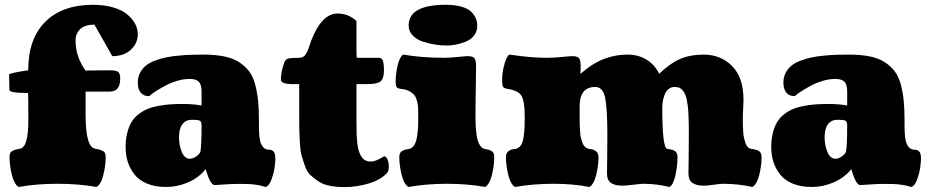

<svg xmlns="http://www.w3.org/2000/svg" viewBox="-20 -760 3850 794"><path d="M97.2 -262.7Q97.2 -375.5 95.7 -375.5H92.8Q19 -375.5 19 -388.2Q19 -401.4 18.3 -422.1Q17.6 -442.9 17.6 -452.1Q17.6 -454.6 37.4 -459Q57.1 -463.4 77.1 -466.3L96.7 -469.2Q96.7 -600.1 167.5 -670.2Q238.3 -740.2 364.7 -740.2Q411.1 -740.2 447.5 -729.5Q483.9 -718.8 505.6 -700.9Q527.3 -683.1 538.6 -662.1Q549.8 -641.1 549.8 -618.7Q549.8 -581.1 521.2 -554.4Q492.7 -527.8 444.3 -527.8L370.6 -658.2Q331.5 -658.2 312 -639.9Q292.5 -621.6 292.5 -591.8Q292.5 -526.4 333.5 -468.3Q334.5 -468.3 355.7 -468.5Q377 -468.8 401.9 -469Q426.8 -469.2 436.5 -469.2Q460 -469.2 468.5 -462.9Q477.1 -456.5 477.1 -434.6Q477.1 -381.3 434.1 -381.3H334V-286.6Q334 -148.9 374.5 -145Q385.7 -143.1 391.1 -141.6Q396.5 -140.1 403.8 -136.7Q411.1 -133.3 414.1 -127Q417 -120.6 417 -111.3Q417 -74.7 407 -35.4Q397 3.9 378.9 13.2Q306.6 0 218.3 0Q129.9 0 57.6 13.2Q39.6 3.9 29.5 -35.4Q19.5 -74.7 19.5 -111.3Q19.5 -120.6 22.5 -127Q25.4 -133.3 32.7 -136.7Q40 -140.1 45.4 -141.6Q50.8 -143.1 62 -145Q97.2 -148.9 97.2 -262.7Z M830.6 -60.5Q801.3 -24.4 757.3 -5.6Q713.4 13.2 667 13.2Q622.6 13.2 589.4 -0.2Q556.2 -13.7 537.1 -37.4Q518.1 -61 508.8 -89.6Q499.5 -118.2 499.5 -151.4Q499.5 -184.1 506.1 -210.2Q512.7 -236.3 523.7 -254.9Q534.7 -273.4 552.2 -287.1Q569.8 -300.8 588.9 -308.8Q607.9 -316.9 633.5 -321.8Q659.2 -326.7 683.6 -328.4Q708 -330.1 738.3 -330.1Q756.3 -330.1 775.1 -328.6Q793.9 -327.1 803.7 -325.2L813.5 -323.7V-381.3Q813.5 -410.2 802.2 -421.9Q791 -433.6 764.2 -433.6Q740.7 -433.6 714.8 -426.3Q689 -418.9 668.9 -408.4Q648.9 -397.9 631.8 -387.5Q614.7 -377 605.5 -369.6L596.7 -362.3Q573.7 -362.3 561.8 -377Q549.8 -391.6 549.8 -418.9Q549.8 -441.4 559.3 -459.2Q568.8 -477.1 583.7 -489Q598.6 -501 621.8 -509.5Q645 -518.1 667 -522.7Q689 -527.3 718.3 -530Q747.6 -532.7 769.5 -533.4Q791.5 -534.2 819.3 -534.2Q869.1 -534.2 906 -526.9Q942.9 -519.5 968.3 -503.2Q993.7 -486.8 1010 -465.3Q1026.4 -443.8 1035.2 -410.9Q1043.9 -377.9 1047.4 -342.5Q1050.8 -307.1 1050.8 -257.8Q1050.8 -242.7 1050.8 -235.4Q1050.8 -228 1051.3 -215.1Q1051.8 -202.1 1052.7 -195.6Q1053.7 -189 1055.4 -179.4Q1057.1 -169.9 1059.8 -164.8Q1062.5 -159.7 1066.2 -154.1Q1069.8 -148.4 1075.2 -145.5Q1080.6 -142.6 1087.4 -141.1Q1087.9 -141.1 1093.5 -140.9Q1099.1 -140.6 1102.3 -139.4Q1105.5 -138.2 1109.9 -134.8Q1114.3 -131.3 1116.5 -123.8Q1118.7 -116.2 1118.7 -104.5Q1118.7 -94.2 1116.2 -72Q1113.8 -49.8 1103.8 -20.8Q1093.8 8.3 1078.6 13.2Q1076.2 12.7 1064.9 9.5Q1053.7 6.3 1049.1 5.6Q1044.4 4.9 1032.2 3.2Q1020 1.5 1005.1 1Q990.2 0.5 969.2 0.5Q935.1 0.5 906 2.9Q877 5.4 867.7 5.4Q849.6 5.4 830.6 -60.5ZM808.6 -132.3Q813.5 -156.2 813.5 -240.2Q813.5 -255.9 807.4 -260.3Q801.3 -264.6 772.5 -264.6Q747.6 -264.6 733.9 -245.8Q720.2 -227.1 720.2 -192.4Q720.2 -159.2 731.9 -131.3Q743.7 -103.5 764.6 -103.5Q777.3 -103.5 791.3 -113Q805.2 -122.6 808.6 -132.3Z M1516.1 -91.8Q1532.2 -91.8 1569.8 -114.3Q1587.9 -106.4 1587.9 -68.8Q1587.9 -55.7 1582 -46.4Q1555.7 -16.6 1505.9 -1.5Q1456.1 13.7 1404.8 13.7Q1370.6 13.7 1343.3 8.3Q1315.9 2.9 1296.6 -10.3Q1277.3 -23.4 1263.4 -36.4Q1249.5 -49.3 1241 -74Q1232.4 -98.6 1227.3 -116.5Q1222.2 -134.3 1220.2 -167.7Q1218.3 -201.2 1217.8 -221.2Q1217.3 -241.2 1217.3 -280.8V-412.1H1191.9Q1141.6 -412.1 1141.6 -430.2Q1141.6 -461.9 1154.3 -498Q1159.7 -514.2 1170.7 -517.6Q1181.6 -521 1218.3 -521Q1234.4 -521 1243.9 -534.9Q1253.4 -548.8 1267.1 -592.3Q1310.5 -704.1 1376 -704.1Q1421.4 -704.1 1454.1 -672.9V-545.9Q1454.1 -527.8 1454.8 -524.4Q1455.6 -521 1460.4 -521H1546.9Q1559.6 -521 1563.7 -507.8Q1567.9 -494.6 1567.9 -470.7Q1567.9 -433.1 1552.7 -422.6Q1537.6 -412.1 1499 -412.1H1454.1V-257.8Q1454.1 -228 1454.8 -207.5Q1455.6 -187 1457.8 -166.7Q1460 -146.5 1464.4 -133.8Q1468.8 -121.1 1475.6 -110.8Q1482.4 -100.6 1492.4 -96.2Q1502.4 -91.8 1516.1 -91.8Z M1827.1 -571.8Q1805.7 -571.8 1782 -575.2Q1758.3 -578.6 1731.4 -586.9Q1704.6 -595.2 1687.3 -612.8Q1669.9 -630.4 1669.9 -654.3Q1669.9 -740.2 1823.7 -740.2Q1862.8 -740.2 1890.1 -731.9Q1917.5 -723.6 1930.4 -709.7Q1943.4 -695.8 1948.5 -682.1Q1953.6 -668.5 1953.6 -652.8Q1953.6 -629.9 1940.4 -613Q1927.2 -596.2 1906.7 -587.9Q1886.2 -579.6 1866.2 -575.7Q1846.2 -571.8 1827.1 -571.8ZM1946.3 -286.6Q1946.3 -264.6 1946.8 -249.3Q1947.3 -233.9 1949.5 -212.9Q1951.7 -191.9 1955.8 -178.5Q1960 -165 1967.8 -155Q1975.6 -145 1986.8 -143.6Q1995.6 -142.1 2000.2 -140.9Q2004.9 -139.6 2011.5 -136.2Q2018.1 -132.8 2021 -126.5Q2023.9 -120.1 2023.9 -110.8Q2023.9 -74.2 2013.9 -35.2Q2003.9 3.9 1985.8 13.2Q1915 0 1830.1 0Q1741.7 0 1669.4 13.2Q1651.4 3.9 1641.4 -35.2Q1631.3 -74.2 1631.3 -110.8Q1631.3 -120.1 1634.3 -126.5Q1637.2 -132.8 1643.8 -136.2Q1650.4 -139.6 1655 -140.9Q1659.7 -142.1 1668.5 -143.6Q1682.1 -145 1690.9 -156.7Q1699.7 -168.5 1703.4 -188.7Q1707 -209 1708.3 -226.1Q1709.5 -243.2 1709.5 -267.1V-292.5Q1709.5 -308.6 1708.7 -318.4Q1708 -328.1 1704.3 -342.8Q1700.7 -357.4 1693.8 -366.2Q1687 -375 1673.6 -382.6Q1660.2 -390.1 1640.6 -392.1Q1625 -393.6 1620.6 -399.4Q1616.2 -405.3 1616.2 -421.4Q1616.2 -455.1 1624.5 -490Q1632.8 -524.9 1647.5 -534.2Q1726.6 -521 1815.9 -521Q1841.3 -521 1873 -524.4Q1904.8 -527.8 1913.1 -527.8Q1935.1 -527.8 1941.9 -519.5Q1948.7 -511.2 1948.7 -484.9Q1948.7 -482.9 1948.2 -444.8Q1947.8 -406.7 1947 -359.1Q1946.3 -311.5 1946.3 -286.6Z M2641.6 0Q2629.9 0 2599.4 3.9Q2568.8 7.8 2553.7 7.8Q2523.9 7.8 2507.1 -3.2Q2490.2 -14.2 2490.2 -43Q2490.2 -64.5 2491 -109.4Q2491.7 -154.3 2491.7 -198.7Q2491.7 -310.1 2482.7 -355.2Q2473.6 -400.4 2441.4 -400.4Q2377 -400.4 2377 -319.8V-281.7Q2377 -260.3 2377.2 -248.3Q2377.4 -236.3 2378.7 -218.3Q2379.9 -200.2 2382.3 -189.9Q2384.8 -179.7 2389.2 -168.5Q2393.6 -157.2 2400.9 -151.4Q2408.2 -145.5 2418 -143.6Q2432.6 -143.6 2443.8 -135.3Q2455.1 -127 2455.1 -110.8Q2455.1 -74.2 2445.1 -35.2Q2435.1 3.9 2417 13.2Q2349.6 0 2271 0Q2182.6 0 2110.4 13.2Q2092.3 3.9 2082.3 -35.2Q2072.3 -74.2 2072.3 -110.8Q2072.3 -127 2083.5 -135.3Q2094.7 -143.6 2109.4 -143.6Q2134.8 -148.4 2142.3 -178.2Q2149.9 -208 2149.9 -267.1V-280.3Q2149.9 -342.3 2136 -364.5Q2122.1 -386.7 2074.7 -393.1Q2063 -395.5 2059.8 -402.1Q2056.6 -408.7 2056.6 -429.2Q2056.6 -455.1 2062.3 -480.2Q2067.9 -505.4 2075.2 -519.8Q2082.5 -534.2 2087.9 -534.2Q2173.8 -521 2242.2 -521Q2270.5 -521 2303.5 -524.4Q2336.4 -527.8 2345.7 -527.8Q2366.7 -527.8 2374 -520.3Q2381.3 -512.7 2381.3 -484.9L2380.4 -454.1Q2467.3 -534.2 2576.2 -534.2Q2618.2 -534.2 2652.1 -514.4Q2686 -494.6 2706.1 -455.1Q2751.5 -498.5 2793 -516.4Q2834.5 -534.2 2889.6 -534.2Q2960.9 -534.2 3007.8 -486.6Q3054.7 -439 3054.7 -346.7Q3054.7 -335 3053.2 -311Q3051.8 -287.1 3051.8 -274.4Q3051.8 -257.3 3052 -245.6Q3052.2 -233.9 3053.2 -217.5Q3054.2 -201.2 3056.6 -189.9Q3059.1 -178.7 3062.7 -168Q3066.4 -157.2 3072.5 -151.4Q3078.6 -145.5 3086.9 -144.5Q3087.9 -144.5 3092.8 -143.6Q3097.7 -142.6 3098.9 -142.3Q3100.1 -142.1 3104.5 -141.1Q3108.9 -140.1 3110.4 -139.4Q3111.8 -138.7 3115.2 -137.2Q3118.7 -135.7 3120.1 -134.3Q3121.6 -132.8 3123.8 -130.4Q3126 -127.9 3127 -125.2Q3127.9 -122.6 3128.7 -118.9Q3129.4 -115.2 3129.4 -110.8Q3129.4 -74.2 3119.4 -35.2Q3109.4 3.9 3091.3 13.2Q3032.2 0 2969.7 0Q2959.5 0 2931.9 3.9Q2904.3 7.8 2890.6 7.8Q2860.8 7.8 2844 -3.2Q2827.1 -14.2 2827.1 -43Q2827.1 -64.5 2827.9 -109.4Q2828.6 -154.3 2828.6 -198.7Q2828.6 -227.1 2828.4 -245.6Q2828.1 -264.2 2827.1 -285.6Q2826.2 -307.1 2824.5 -320.8Q2822.8 -334.5 2819.8 -348.9Q2816.9 -363.3 2812.7 -371.6Q2808.6 -379.9 2802.5 -387.2Q2796.4 -394.5 2788.3 -397.5Q2780.3 -400.4 2770 -400.4Q2755.4 -400.4 2744.6 -391.6Q2733.9 -382.8 2728.5 -368.4Q2723.1 -354 2720.9 -340.6Q2718.8 -327.1 2718.8 -313.5Q2718.8 -148.4 2739.3 -144.5Q2740.2 -144.5 2745.1 -143.6Q2750 -142.6 2751.2 -142.3Q2752.4 -142.1 2756.8 -141.1Q2761.2 -140.1 2762.7 -139.4Q2764.2 -138.7 2767.6 -137.2Q2771 -135.7 2772.5 -134.3Q2773.9 -132.8 2776.1 -130.4Q2778.3 -127.9 2779.3 -125.2Q2780.3 -122.6 2781 -118.9Q2781.7 -115.2 2781.7 -110.8Q2781.7 -74.2 2773.2 -35.2Q2764.6 3.9 2748.5 13.2Q2694.3 0 2641.6 0Z M3500.5 -60.5Q3471.2 -24.4 3427.2 -5.6Q3383.3 13.2 3336.9 13.2Q3292.5 13.2 3259.3 -0.2Q3226.1 -13.7 3207 -37.4Q3188 -61 3178.7 -89.6Q3169.4 -118.2 3169.4 -151.4Q3169.4 -184.1 3176 -210.2Q3182.6 -236.3 3193.6 -254.9Q3204.6 -273.4 3222.2 -287.1Q3239.7 -300.8 3258.8 -308.8Q3277.8 -316.9 3303.5 -321.8Q3329.1 -326.7 3353.5 -328.4Q3377.9 -330.1 3408.2 -330.1Q3426.3 -330.1 3445.1 -328.6Q3463.9 -327.1 3473.6 -325.2L3483.4 -323.7V-381.3Q3483.4 -410.2 3472.2 -421.9Q3460.9 -433.6 3434.1 -433.6Q3410.6 -433.6 3384.8 -426.3Q3358.9 -418.9 3338.9 -408.4Q3318.8 -397.9 3301.8 -387.5Q3284.7 -377 3275.4 -369.6L3266.6 -362.3Q3243.7 -362.3 3231.7 -377Q3219.7 -391.6 3219.7 -418.9Q3219.7 -441.4 3229.2 -459.2Q3238.8 -477.1 3253.7 -489Q3268.6 -501 3291.7 -509.5Q3314.9 -518.1 3336.9 -522.7Q3358.9 -527.3 3388.2 -530Q3417.5 -532.7 3439.5 -533.4Q3461.4 -534.2 3489.3 -534.2Q3539.1 -534.2 3575.9 -526.9Q3612.8 -519.5 3638.2 -503.2Q3663.6 -486.8 3679.9 -465.3Q3696.3 -443.8 3705.1 -410.9Q3713.9 -377.9 3717.3 -342.5Q3720.7 -307.1 3720.7 -257.8Q3720.7 -242.7 3720.7 -235.4Q3720.7 -228 3721.2 -215.1Q3721.7 -202.1 3722.7 -195.6Q3723.6 -189 3725.3 -179.4Q3727.1 -169.9 3729.7 -164.8Q3732.4 -159.7 3736.1 -154.1Q3739.7 -148.4 3745.1 -145.5Q3750.5 -142.6 3757.3 -141.1Q3757.8 -141.1 3763.4 -140.9Q3769 -140.6 3772.2 -139.4Q3775.4 -138.2 3779.8 -134.8Q3784.2 -131.3 3786.4 -123.8Q3788.6 -116.2 3788.6 -104.5Q3788.6 -94.2 3786.1 -72Q3783.7 -49.8 3773.7 -20.8Q3763.7 8.3 3748.5 13.2Q3746.1 12.7 3734.9 9.5Q3723.6 6.3 3719 5.6Q3714.4 4.9 3702.1 3.2Q3689.9 1.5 3675 1Q3660.2 0.5 3639.2 0.5Q3605 0.5 3575.9 2.9Q3546.9 5.4 3537.6 5.4Q3519.5 5.4 3500.5 -60.5ZM3478.5 -132.3Q3483.4 -156.2 3483.4 -240.2Q3483.4 -255.9 3477.3 -260.3Q3471.2 -264.6 3442.4 -264.6Q3417.5 -264.6 3403.8 -245.8Q3390.1 -227.1 3390.1 -192.4Q3390.1 -159.2 3401.9 -131.3Q3413.6 -103.5 3434.6 -103.5Q3447.3 -103.5 3461.2 -113Q3475.1 -122.6 3478.5 -132.3Z"/></svg>

Font: Coustard Black
Style: Regular
Weight: 900
Foundry: vernon adams
Version: Version 1.001;